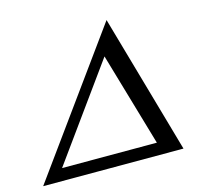

<svg xmlns="http://www.w3.org/2000/svg" viewBox="-125 -692 830 790"><g transform="rotate(-15 290.0 -296.5)"><path d="M-35.2 0 393.6 -592.8 562.5 0ZM35.2 -18.6 6.8 -51.8H517.6L472.7 -18.6L340.8 -470.7L389.6 -509.8Z"/></g></svg>

Font: Crimson Pro ExtraLight
Style: Italic
Weight: 250
Italic angle: -12°
Designer: Jacques Le Bailly
Foundry: Baron von Fonthausen
Version: Version 1.003